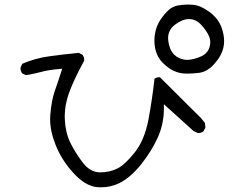

<svg xmlns="http://www.w3.org/2000/svg" viewBox="-20 -779 1040 827"><path d="M786.1 -521Q782.2 -521 778.8 -521.5Q749.5 -524.4 729.5 -544.4Q710 -564 704.6 -604Q704.1 -609.4 704.1 -615.2Q704.1 -649.9 733.9 -672.9Q765.6 -696.8 793.9 -696.8Q825.2 -696.8 849.1 -669.4Q870.6 -645 879.9 -624Q885.7 -610.4 885.7 -596.2Q885.7 -586.4 882.8 -577.1Q876 -552.2 851.6 -538.6L851.1 -538.1Q812.5 -521 786.1 -521ZM837.9 -465.3Q873 -469.7 903.8 -504.4Q935.5 -540 942.9 -577.1Q945.3 -589.8 945.3 -602.5Q945.3 -628.4 935.1 -658.2Q920.9 -698.7 882.8 -727.1Q844.7 -755.4 812 -758.3Q800.3 -759.3 793.7 -759.3Q787.1 -759.3 784.4 -759.3Q781.7 -759.3 778.6 -759Q775.4 -758.8 772.2 -758.5Q769 -758.3 765.9 -758.1Q762.7 -757.8 759.3 -757.3Q753.4 -756.8 745.8 -755.4Q738.3 -753.9 730 -750.5Q711.9 -743.2 697.8 -727.5Q675.8 -704.1 662.8 -679.9Q649.9 -655.8 646 -622.6Q645 -613.3 645 -605Q645 -544.4 681.6 -507.8Q710.4 -479 740.7 -468.8Q761.2 -461.9 786.1 -461.9Q811 -461.9 837.9 -465.3ZM195.8 -267.1Q195.8 -214.8 218.8 -156.7Q245.6 -88.4 296.4 -33.7Q345.7 20.5 395.5 26.9Q405.8 27.8 416 27.8Q457.5 27.8 495.1 9.3Q542.5 -14.6 587.4 -70.6Q632.3 -126.5 659.2 -185.8Q686 -245.1 686 -311.5V-330.1L813.5 -214.8L830.6 -206.5Q832.5 -206.1 834 -206.1Q847.7 -206.1 856.4 -213.4L864.7 -229L862.8 -249.5L845.2 -271L669.4 -445.8Q668 -446.3 667 -446.3Q654.3 -446.3 645.5 -439.9Q635.7 -351.6 619.6 -265.1Q602.5 -175.3 560.1 -122.1Q518.1 -69.3 485.1 -53Q452.1 -36.6 411.1 -36.6Q367.7 -36.6 335 -80.6Q304.2 -121.6 283.2 -163.8Q262.2 -206.1 259.3 -263.2Q258.8 -270.5 258.8 -280Q258.8 -289.6 260.3 -305.2Q261.7 -320.8 266.1 -340.1Q270.5 -359.4 277.3 -378.9Q297.9 -435.5 342.3 -517.1Q342.8 -519 342.8 -521Q342.8 -522.9 342.5 -525.6Q342.3 -528.3 341.3 -531.7Q339.4 -538.1 335.4 -543L319.8 -551.3Q256.3 -545.4 192.9 -536.6Q130.9 -528.3 76.2 -504.4L68.8 -488.8Q68.4 -486.8 68.4 -485.4Q68.4 -483.9 68.6 -481.7Q68.8 -479.5 69.3 -476.8Q69.8 -474.1 70.8 -471.7Q72.3 -466.8 75.7 -462.9L91.3 -455.1Q124.5 -460.4 157.2 -469.2Q189.9 -478 235.8 -481.9L248 -482.9Q230.5 -428.2 216.1 -387.5Q201.7 -346.7 196.8 -285.6Q195.8 -276.4 195.8 -267.1Z"/></svg>

Font: NaikaiFont
Style: Light
Weight: 300
Version: Version 1.89